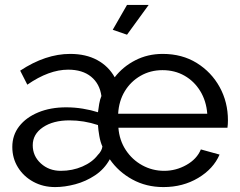

<svg xmlns="http://www.w3.org/2000/svg" viewBox="-20 -750 973 780"><path d="M204 10Q155 10 115.5 -11.5Q76 -33 53 -70Q30 -107 30 -153Q30 -201 58 -237Q86 -273 135.5 -293.5Q185 -314 249 -314Q283 -314 316.5 -308.5Q350 -303 378 -294Q380 -310 383 -328Q386 -346 392 -360Q385 -410 350 -438.5Q315 -467 257 -467Q179 -467 91 -406L62 -463Q165 -531 265 -531Q329 -531 375 -506Q421 -481 446 -436Q479 -479 529.5 -505Q580 -531 641 -531Q720 -531 779.5 -494Q839 -457 872.5 -396Q906 -335 906 -261Q906 -255 905.5 -245.5Q905 -236 904 -231H461Q465 -180 491 -140.5Q517 -101 558 -78.5Q599 -56 647 -56Q695 -56 737.5 -80Q780 -104 796 -143L872 -122Q847 -64 785 -27Q723 10 644 10Q574 10 517.5 -21Q461 -52 426 -103Q404 -63 366.5 -38Q329 -13 286 -1.5Q243 10 204 10ZM822 -288Q818 -340 793.5 -380Q769 -420 729.5 -442.5Q690 -465 640 -465Q591 -465 551 -442Q511 -419 487 -379.5Q463 -340 460 -288ZM227 -56Q274 -56 314.5 -73.5Q355 -91 377 -120Q394 -137 396 -155Q388 -172 383.5 -197.5Q379 -223 378 -242Q321 -261 262 -261Q196 -261 154.5 -233Q113 -205 113 -160Q113 -116 146 -86Q179 -56 227 -56ZM496 -609 438 -629 496 -730H584Z"/></svg>

Font: Raleway Medium
Style: Regular
Weight: 500
Designer: Matt McInerney, Pablo Impallari, Rodrigo Fuenzalida
Foundry: Matt McInerney, Pablo Impallari, Rodrigo Fuenzalida
Version: Version 4.026